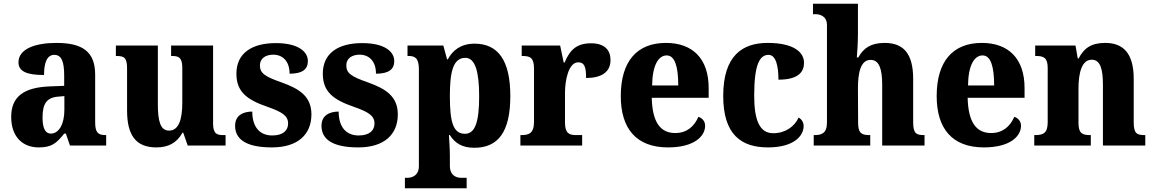

<svg xmlns="http://www.w3.org/2000/svg" viewBox="-20 -780 6181 1029"><path d="M187 10C256 10 282 -11 324 -64H333L355 0H549V-56H546C503 -56 490 -72 490 -126V-380C490 -505 420 -550 282 -550C171 -550 79 -519 79 -446C79 -397 124 -378 216 -378C216 -446 233 -486 271 -486C311 -486 324 -447 324 -374V-320L248 -317C109 -312 40 -263 40 -154C40 -42 106 10 187 10ZM252 -64C222 -64 208 -95 208 -150C208 -221 228 -257 291 -262L325 -265V-191C325 -115 296 -64 252 -64Z M818 10C881 10 927 -13 958 -69H962L986 0H1189V-56H1179C1145 -56 1122 -60 1122 -118V-536H897V-480H900C934 -480 957 -475 957 -418V-230C957 -138 937 -80 886 -80C839 -80 826 -132 826 -222V-536H601V-480H605C651 -480 661 -466 661 -409V-188C661 -54 709 10 818 10Z M1437 10C1576 10 1649 -59 1649 -167C1649 -263 1585 -304 1490 -338C1398 -370 1373 -388 1373 -430C1373 -467 1404 -487 1444 -487C1496 -487 1532 -451 1532 -385C1600 -385 1630 -408 1630 -453C1630 -501 1582 -549 1458 -549C1331 -549 1247 -496 1247 -385C1247 -289 1302 -246 1412 -208C1492 -180 1524 -160 1524 -118C1524 -83 1500 -54 1439 -54C1375 -54 1332 -96 1332 -182C1286 -182 1240 -164 1240 -106C1240 -40 1289 10 1437 10Z M1900 10C2039 10 2112 -59 2112 -167C2112 -263 2048 -304 1953 -338C1861 -370 1836 -388 1836 -430C1836 -467 1867 -487 1907 -487C1959 -487 1995 -451 1995 -385C2063 -385 2093 -408 2093 -453C2093 -501 2045 -549 1921 -549C1794 -549 1710 -496 1710 -385C1710 -289 1765 -246 1875 -208C1955 -180 1987 -160 1987 -118C1987 -83 1963 -54 1902 -54C1838 -54 1795 -96 1795 -182C1749 -182 1703 -164 1703 -106C1703 -40 1752 10 1900 10Z M2150 229H2481V173H2452C2431 173 2391 165 2391 108V58C2391 20 2388 -25 2386 -56H2391C2418 -13 2457 12 2522 12C2649 12 2715 -72 2715 -265C2715 -460 2647 -546 2523 -546C2451 -546 2406 -511 2380 -462H2376L2356 -536H2164V-480H2169C2202 -480 2225 -471 2225 -409V110C2225 165 2183 173 2163 173H2150ZM2472 -63C2408 -63 2391 -127 2391 -266C2391 -394 2408 -470 2474 -470C2527 -470 2548 -395 2548 -264C2548 -128 2527 -63 2472 -63Z M2769 0H3100V-56H3068C3032 -56 3008 -64 3008 -123V-282C3008 -353 3028 -446 3079 -446C3114 -446 3121 -417 3121 -362C3201 -362 3252 -392 3252 -458C3252 -511 3221 -548 3148 -548C3074 -548 3035 -516 3006 -445H3001L2982 -536H2776V-480H2779C2821 -480 2842 -471 2842 -412V-128C2842 -65 2815 -56 2773 -56H2769Z M3560 10C3701 10 3759 -50 3759 -106C3759 -130 3744 -147 3723 -154C3702 -105 3663 -67 3599 -67C3519 -67 3476 -125 3473 -256H3778V-308C3778 -467 3691 -550 3549 -550C3395 -550 3307 -453 3307 -265C3307 -91 3390 10 3560 10ZM3615 -322H3475C3476 -426 3507 -483 3553 -483C3597 -483 3615 -423 3615 -322Z M4096 10C4236 10 4287 -53 4287 -104C4287 -123 4278 -140 4260 -150C4239 -103 4190 -66 4124 -66C4052 -66 4022 -134 4022 -267C4022 -436 4052 -486 4099 -486C4139 -486 4152 -424 4152 -353C4268 -353 4289 -402 4289 -444C4289 -500 4234 -550 4094 -550C3960 -550 3856 -483 3856 -266C3856 -59 3952 10 4096 10Z M4341 0H4644V-56H4640C4599 -56 4579 -65 4579 -121L4578 -306C4578 -384 4590 -459 4646 -459C4692 -459 4708 -410 4708 -325V0H4935V-56H4932C4890 -56 4874 -65 4874 -126V-357C4874 -492 4823 -550 4721 -550C4646 -550 4607 -521 4580 -472H4572C4574 -493 4578 -550 4578 -601V-760H4337V-704H4350C4370 -704 4412 -697 4412 -645V-124C4412 -65 4383 -56 4345 -56H4341Z M5253 10C5394 10 5452 -50 5452 -106C5452 -130 5437 -147 5416 -154C5395 -105 5356 -67 5292 -67C5212 -67 5169 -125 5166 -256H5471V-308C5471 -467 5384 -550 5242 -550C5088 -550 5000 -453 5000 -265C5000 -91 5083 10 5253 10ZM5308 -322H5168C5169 -426 5200 -483 5246 -483C5290 -483 5308 -423 5308 -322Z M5523 0H5826V-56H5822C5781 -56 5760 -65 5760 -121V-306C5760 -387 5777 -460 5831 -460C5877 -460 5891 -410 5891 -325V0H6118V-56H6114C6072 -56 6056 -65 6056 -126V-357C6056 -492 6002 -550 5903 -550C5829 -550 5789 -522 5761 -467H5756L5744 -536H5528V-480H5532C5573 -480 5595 -471 5595 -416V-124C5595 -65 5569 -56 5527 -56H5523Z"/></svg>

Font: Noto Serif Bengali SemiCondensed ExtraBold
Style: Regular
Weight: 800
Width: 4
Designer: Juan Bruce, Universal Thirst, Indian Type Foundry and the Monotype Design Team.
Foundry: Monotype Imaging Inc.
Version: Version 2.003